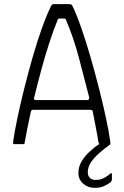

<svg xmlns="http://www.w3.org/2000/svg" viewBox="-20 -693 594 923"><path d="M49 0Q44 0 43.5 -2.5Q43 -5 43 -12Q50 -60 64 -127Q78 -194 97 -269.5Q116 -345 137.5 -420Q159 -495 182 -559Q205 -623 226 -665Q228 -669 231 -671Q234 -673 237 -673H316Q320 -672 323 -671Q326 -670 328 -665Q348 -624 370.5 -559.5Q393 -495 415 -419Q437 -343 456.5 -266Q476 -189 490 -123Q504 -57 510 -13Q511 -5 510.5 -2.5Q510 0 505 0H461Q458 0 456.5 -2Q455 -4 453 -10Q449 -38 441.5 -76Q434 -114 426 -156Q425 -162 422 -163.5Q419 -165 413 -165H139Q134 -165 132 -163Q130 -161 128 -155Q119 -114 111.5 -76Q104 -38 99 -10Q99 -4 97.5 -2Q96 0 92 0ZM151 -212H400Q404 -212 407 -215.5Q410 -219 408 -228Q384 -322 359 -416.5Q334 -511 297 -598Q295 -604 288 -604H266Q259 -604 257 -597Q239 -554 218.5 -491.5Q198 -429 179 -359Q160 -289 144 -223Q143 -220 144 -216Q145 -212 151 -212ZM435 210Q403 210 380 190Q357 170 357 139Q357 109 372 83.5Q387 58 409.5 37Q432 16 453 2Q457 0 462.5 -2Q468 -4 474 -4H505Q508 -4 509.5 -1Q511 2 505 5Q481 22 457 43Q433 64 417.5 87Q402 110 402 135Q402 154 413.5 163.5Q425 173 443 172Q462 172 480 162.5Q498 153 510 142Q513 139 515.5 139.5Q518 140 518 144V169Q518 178 509 185Q497 194 479 202Q461 210 435 210Z"/></svg>

Font: Glory Light
Style: Regular
Weight: 300
Version: Version 1.011